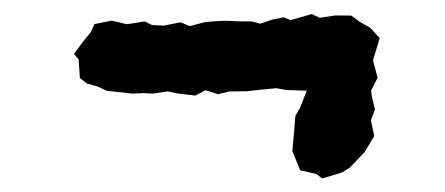

<svg xmlns="http://www.w3.org/2000/svg" viewBox="-20 -342 640 276"><path d="M435 -91.8 411.4 -97.2 407.6 -106.8 400.2 -125 402.4 -148.4 404.6 -175.4 411.2 -186.8 421 -211.6 392 -212.6 377 -215.2 352.4 -212.8 334.2 -210.8 309.8 -210.6 293.4 -206.6 275.6 -212.2 260.6 -204.6 235.6 -207.6 220.6 -210.6 199.4 -207.4 186.2 -208.2 171.2 -207.4 133.8 -211.4 119.2 -218 104.8 -222 94.8 -230 93 -256.8 86.4 -264.4 100.2 -283.2 110.4 -295.6 115.8 -307.4 140.6 -312.4 162.4 -307.2 188.4 -311.2 198.4 -306 215.6 -305.2 239.6 -310 252.8 -304.4 275.2 -310.4 292.2 -311.6 304 -312.2 326 -311.2H341.6L354.2 -308L371.4 -313.8L388 -317.2L397.6 -313L428.2 -321.8L439.6 -316.4L462.2 -319.8L484.8 -319.6L497.6 -310.4L512.4 -302L525.8 -287.2L516.2 -255.2L522.8 -230.2L513.4 -211.8L514.8 -202L519 -184.8L513.2 -169L518 -146.6L504.2 -123.4L482.6 -100.8L471.4 -94L443 -85.4Z"/></svg>

Font: Winky Rough
Style: Italic
Weight: 400
Italic angle: -8.97852°
Designer: Simon Atzbach
Foundry: typofactur
Version: Version 1.206